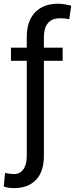

<svg xmlns="http://www.w3.org/2000/svg" viewBox="-34 -780 396 1014"><path d="M296.9 -528.3V-459H197.8V43.5Q197.8 126 156.2 169.7Q114.7 213.4 40.5 213.4Q25.4 213.4 12.7 211.7Q0 210 -14.2 205.1L-7.3 132.8Q0 135.7 16.8 137.5Q33.7 139.2 40.5 139.2Q72.3 139.2 89.8 113.8Q107.4 88.4 107.4 43.5V-459H23.9V-528.3H107.4V-584Q107.4 -669.4 151.4 -714.8Q195.3 -760.3 272.5 -760.3Q290 -760.3 307.4 -757.3Q324.7 -754.4 342.3 -750L331.5 -678.7Q311 -683.6 283.2 -683.6Q240.2 -683.6 219 -657.7Q197.8 -631.8 197.8 -584V-528.3Z"/></svg>

Font: Vazirmatn RD FD
Style: Regular
Weight: 400
Designer: Saber Rastikerdar
Foundry: Saber Rastikerdar
Version: Version 33.003